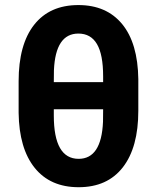

<svg xmlns="http://www.w3.org/2000/svg" viewBox="-20 -741 630 770"><path d="M534.7 -296.9Q534.7 -149.9 472.7 -70.1Q410.6 9.8 295.4 9.8Q181.6 9.8 119.1 -67.9Q56.6 -145.5 54.7 -288.6V-415Q54.7 -562.5 116.9 -641.6Q179.2 -720.7 294.4 -720.7Q407.2 -720.7 470 -644.3Q532.7 -567.9 534.7 -423.8ZM393.6 -302.7H195.8V-277.8Q195.8 -104 295.4 -104Q386.7 -104 393.1 -252.4ZM195.8 -411.6H393.6V-435.1Q393.6 -522 368.9 -564.2Q344.2 -606.4 294.4 -606.4Q202.6 -606.4 196.3 -459.5Z"/></svg>

Font: Robotiche
Style: Bold
Weight: 700
Designer: Google
Version: Version 2.001150; 2014